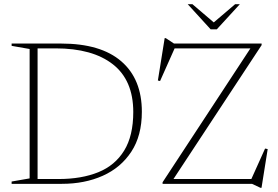

<svg xmlns="http://www.w3.org/2000/svg" viewBox="-20 -878 1328 917"><path d="M35.5 0V-11L121.5 -26V-644L35.5 -659V-670H271.5Q461 -670 559.2 -585.2Q657.5 -500.5 657.5 -344Q657.5 -230 607.2 -153.5Q557 -77 470.8 -38.5Q384.5 0 275.5 0ZM616.5 -343Q616.5 -494.5 519.2 -570.8Q422 -647 245.5 -647H159.5V-23H260.5Q369.5 -23 449.5 -55.5Q529.5 -88 573 -158.8Q616.5 -229.5 616.5 -343ZM1229.5 -670V-662.5L808.5 -23H1180.5L1246 -168.5L1258.5 -166L1229 19H1224L1183.5 0H756.5V-7.5L1176 -647H814L744.5 -491L734 -493.5L766.5 -696H771.5L811 -670ZM1125.5 -858 1015.5 -738H986L876.5 -858H899L1001 -771L1103 -858Z"/></svg>

Font: Newsreader 16pt ExtraLight
Style: Regular
Weight: 275
Designer: Hugues Gentile
Foundry: Production Type
Version: Version 1.003; ttfautohint (v1.8.3)